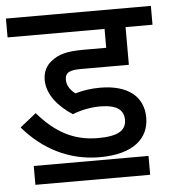

<svg xmlns="http://www.w3.org/2000/svg" viewBox="-48 -666 633 710"><g transform="rotate(-5 269.0 -311.0)"><path d="M318 -268C382 -268 406 -246 406 -211C406 -171 375 -152 301 -152C211 -152 144 -189 79 -264L19 -216C91 -132 187 -81 301 -81C429 -81 485 -137 485 -212C485 -290 428 -337 324 -337C291 -337 259 -332 232 -324C216 -336 201 -354 201 -377C201 -406 222 -412 261 -412H438V-552H538V-622H0V-552H360V-482H276C212 -482 183 -473 156 -452C136 -437 123 -414 123 -383C123 -328 165 -281 216 -248C244 -260 284 -268 318 -268ZM55 -70V0H481V-70Z"/></g></svg>

Font: Noto Sans Devanagari UI SemiCondensed
Style: Regular
Weight: 400
Width: 4
Designer: Jelle Bosma - Monotype Design Team
Foundry: Monotype Imaging Inc.
Version: Version 2.004